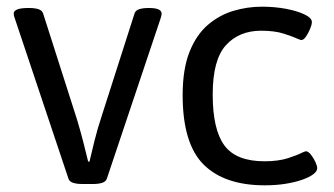

<svg xmlns="http://www.w3.org/2000/svg" viewBox="-20 -549 1000 575"><path d="M225 2Q210 2 199 -1.5Q188 -5 185 -14L24 -495Q23 -497 22 -501Q21 -505 21 -508Q21 -525 64 -525H69Q84 -525 95 -521.5Q106 -518 109 -509L211 -190Q220 -160 229 -125.5Q238 -91 244 -65H248Q254 -91 263 -127.5Q272 -164 286 -206L383 -509Q386 -518 397 -521.5Q408 -525 424 -525H427Q464 -525 464 -508Q464 -503 461 -494L300 -14Q297 -5 286 -1.5Q275 2 260 2Z M773 6Q652 6 589.5 -56.5Q527 -119 527 -264Q527 -342 547.5 -393.5Q568 -445 602.5 -474.5Q637 -504 679 -516.5Q721 -529 764 -529Q803 -529 837 -522.5Q871 -516 892.5 -505.5Q914 -495 914 -483Q914 -475 908.5 -462Q903 -449 896 -439Q889 -429 882 -429Q881 -429 878.5 -430Q876 -431 871 -433Q858 -439 830.5 -448Q803 -457 762 -457Q696 -457 656.5 -413.5Q617 -370 617 -266Q617 -161 652 -113.5Q687 -66 772 -66Q814 -66 843 -75.5Q872 -85 885 -92Q890 -94 892.5 -95Q895 -96 896 -96Q903 -96 911 -86Q919 -76 924.5 -64Q930 -52 930 -45Q930 -36 918 -27Q906 -18 884.5 -10.5Q863 -3 834.5 1.5Q806 6 773 6Z"/></svg>

Font: Asap
Style: Regular
Weight: 400
Designer: Pablo Cosgaya
Foundry: Omnibus-Type
Version: Version 3.001